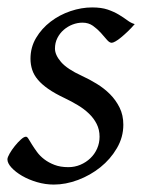

<svg xmlns="http://www.w3.org/2000/svg" viewBox="-22 -477 389 517"><path d="M340.8 -412.1Q331.1 -400.9 321.5 -391.8Q312 -382.8 303.7 -376Q295.4 -369.1 288.8 -365.5Q282.2 -361.8 278.8 -361.8Q272.5 -361.8 265.4 -370.4Q258.3 -378.9 249.3 -388.9Q240.2 -398.9 228.3 -407.5Q216.3 -416 200.2 -416Q186.5 -416 173.3 -410.9Q160.2 -405.8 149.7 -396.7Q139.2 -387.7 132.6 -374.8Q126 -361.8 126 -346.2Q126 -329.1 142.3 -310.1Q158.7 -291 198.2 -272.9Q218.3 -263.7 238.3 -251.5Q258.3 -239.3 274.2 -223.4Q290 -207.5 300 -187.3Q310.1 -167 310.1 -141.1Q310.1 -107.4 292.7 -77.9Q275.4 -48.3 248.3 -26.6Q221.2 -4.9 188 7.6Q154.8 20 123 20Q100.1 20 77.6 13.4Q55.2 6.8 37.6 -3.4Q20 -13.7 9 -25.6Q-2 -37.6 -2 -47.9Q-2 -53.2 3.9 -63.5Q9.8 -73.7 17.8 -83.7Q25.9 -93.8 34.2 -101.3Q42.5 -108.9 47.9 -108.9Q51.3 -108.9 54.9 -102.8Q58.6 -96.7 64.2 -87.6Q69.8 -78.6 77.6 -67.9Q85.4 -57.1 97.2 -48.1Q108.9 -39.1 124.8 -33Q140.6 -26.9 162.1 -26.9Q179.2 -26.9 194.6 -33.4Q210 -40 221.4 -51Q232.9 -62 239.5 -76.9Q246.1 -91.8 246.1 -108.9Q246.1 -127.9 238.3 -143.3Q230.5 -158.7 217.5 -171.1Q204.6 -183.6 187.5 -193.8Q170.4 -204.1 151.9 -212.9Q126 -225.1 108.4 -237.3Q90.8 -249.5 80.1 -262.2Q69.3 -274.9 64.7 -289.1Q60.1 -303.2 60.1 -318.8Q60.1 -349.6 75.2 -375Q90.3 -400.4 114.3 -418.7Q138.2 -437 167.7 -447Q197.3 -457 226.1 -457Q251 -457 268.1 -451.2Q285.2 -445.3 298.1 -437.5Q311 -429.7 320.8 -422.4Q330.6 -415 340.8 -412.1Z"/></svg>

Font: Gentium Plus Am
Style: Italic
Weight: 400
Italic angle: -8°
Designer: J. Victor Gaultney, Annie Olsen, Iska Routamaa, Becca Hirsbrunner
Foundry: SIL International
Version: Version 5.000